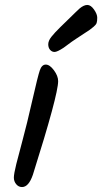

<svg xmlns="http://www.w3.org/2000/svg" viewBox="-20 -772 413 776"><path d="M215 -444Q215 -389 113 -66Q96 -16 69 -16Q55 -16 45.5 -27.5Q36 -39 36 -54Q36 -69 46 -109.5Q56 -150 72 -208.5Q88 -267 110.5 -366Q133 -465 141 -488Q149 -511 165 -511Q181 -511 198 -488Q215 -465 215 -444ZM302 -738Q319 -752 333 -752Q347 -752 360 -733.5Q373 -715 373 -700.5Q373 -686 370.5 -679Q368 -672 358.5 -664Q349 -656 342 -651Q307 -628 288 -615.5Q269 -603 256 -593Q243 -583 237 -579Q211 -562 200.5 -562Q190 -562 182.5 -570.5Q175 -579 175 -593Q175 -607 187.5 -623Q200 -639 224 -662.5Q248 -686 262.5 -700Q277 -714 285 -722Q293 -730 302 -738Z"/></svg>

Font: Kalam
Style: Regular
Weight: 400
Designer: Lipi Raval (Devanagari and Latin), Jonny Pinhorn (Latin)
Foundry: Indian Type Foundry
Version: Version 2.001;PS 1.0;hotconv 1.0.79;makeotf.lib2.5.61930; tt